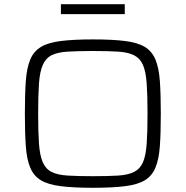

<svg xmlns="http://www.w3.org/2000/svg" viewBox="-20 -883 881 911"><path d="M421 8Q329 8 269 0.5Q209 -7 174.5 -27.5Q140 -48 123.5 -87.5Q107 -127 102.5 -189.5Q98 -252 98 -344Q98 -436 102.5 -498.5Q107 -561 123.5 -600.5Q140 -640 174.5 -660.5Q209 -681 269 -688.5Q329 -696 421 -696Q513 -696 573 -688.5Q633 -681 667 -660.5Q701 -640 717.5 -600.5Q734 -561 738.5 -498.5Q743 -436 743 -344Q743 -252 738.5 -189.5Q734 -127 717.5 -87.5Q701 -48 667 -27.5Q633 -7 573 0.5Q513 8 421 8ZM421 -47Q494 -47 541 -50Q588 -53 616.5 -67.5Q645 -82 658.5 -113.5Q672 -145 676 -200.5Q680 -256 680 -344Q680 -432 676 -487.5Q672 -543 658.5 -574.5Q645 -606 616.5 -620.5Q588 -635 541 -638Q494 -641 421 -641Q348 -641 300.5 -638Q253 -635 225 -621Q197 -607 183 -575Q169 -543 165 -487.5Q161 -432 161 -344Q161 -256 165 -200.5Q169 -145 183 -113Q197 -81 225 -67Q253 -53 300.5 -50Q348 -47 421 -47ZM269 -816V-863H572V-816Z"/></svg>

Font: Saira Expanded Light
Style: Regular
Weight: 300
Width: 7
Designer: Hector Gatti with collaboration of the Omnibus-Type team
Foundry: Omnibus-Type
Version: Version 1.101